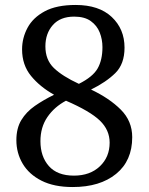

<svg xmlns="http://www.w3.org/2000/svg" viewBox="-20 -744 599 774"><path d="M273 10Q198 10 147.5 -15.5Q97 -41 71.5 -84Q46 -127 46 -179Q46 -227 66 -260Q86 -293 120.5 -317Q155 -341 198 -362Q141 -394 105 -438Q69 -482 69 -545Q69 -591 91 -632Q113 -673 160.5 -698.5Q208 -724 285 -724Q379 -724 430.5 -675.5Q482 -627 482 -552Q482 -486 445 -449.5Q408 -413 347 -383Q421 -348 467 -302Q513 -256 513 -191Q513 -96 448 -43Q383 10 273 10ZM278 -36Q343 -36 382.5 -73.5Q422 -111 422 -169Q422 -220 382.5 -258Q343 -296 246 -338Q199 -313 171 -272Q143 -231 143 -175Q143 -113 177 -74.5Q211 -36 278 -36ZM298 -406Q354 -434 373.5 -468Q393 -502 393 -554Q393 -585 382 -613Q371 -641 346 -659Q321 -677 279 -677Q223 -677 193 -643Q163 -609 163 -557Q163 -503 197 -470Q231 -437 298 -406Z"/></svg>

Font: Noto Serif Khojki
Style: Regular
Weight: 400
Designer: Juan Bruce
Version: Version 2.002